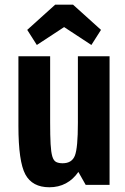

<svg xmlns="http://www.w3.org/2000/svg" viewBox="-20 -781 529 811"><path d="M191.8 -543.4H57.8V-249Q57.8 -98.6 87.1 -44.3Q116.4 10 188.6 10Q227.2 10 258.2 -6.5Q289.2 -23 311 -54.8L342 0H442.8V-543.4H309V-262Q309 -156.4 296.4 -123.9Q283.8 -91.4 244.6 -91.4Q227.8 -91.4 217.1 -96.8Q206.4 -102.2 201 -120.2Q195.6 -138.2 193.7 -172.6Q191.8 -207 191.8 -264.2ZM213 -761.2 95 -654.8 135.6 -591 250.8 -666.6 366 -591 406.6 -654.8 288.6 -761.2Z"/></svg>

Font: Secuela Light
Style: Regular
Weight: 300
Designer: Fernando Haro
Foundry: deFharo
Version: Version 1.708